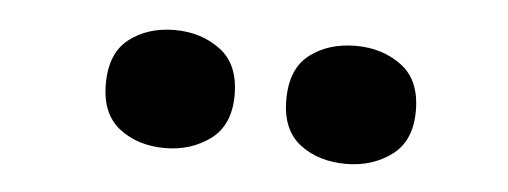

<svg xmlns="http://www.w3.org/2000/svg" viewBox="-27 -815 656 248"><g transform="rotate(5 301.0 -690.5)"><path d="M109 -690Q109 -730 133 -748.5Q157 -767 192 -767Q226 -767 251 -748.5Q276 -730 276 -690Q276 -651 251 -632.5Q226 -614 192 -614Q157 -614 133 -632.5Q109 -651 109 -690ZM343 -690Q343 -730 367 -748.5Q391 -767 427 -767Q461 -767 486 -748.5Q511 -730 511 -690Q511 -651 486 -632.5Q461 -614 427 -614Q391 -614 367 -632.5Q343 -651 343 -690Z"/></g></svg>

Font: Noto Sans Hebrew Black
Style: Regular
Weight: 900
Designer: Monotype Design Team
Foundry: Monotype Imaging Inc.
Version: Version 2.003